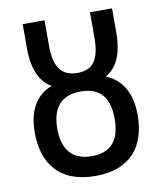

<svg xmlns="http://www.w3.org/2000/svg" viewBox="-82 -781 727 857"><g transform="rotate(-10 281.5 -352.0)"><path d="M282 10C446 10 514 -89 514 -226C514 -316 481 -388 404 -419C456 -449 484 -507 484 -607V-714H384V-599C384 -495 350 -457 282 -457C215 -457 178 -496 178 -598V-714H79V-606C79 -508 107 -450 158 -420C87 -392 48 -329 48 -227C48 -92 115 10 282 10ZM281 -80C196 -80 150 -129 150 -227C150 -323 194 -373 282 -373C367 -373 410 -325 410 -227C410 -127 366 -80 281 -80Z"/></g></svg>

Font: Noto Sans Mono SemiCondensed Medium
Style: Regular
Weight: 500
Width: 4
Designer: Monotype Design Team
Foundry: Monotype Imaging Inc.
Version: Version 2.014